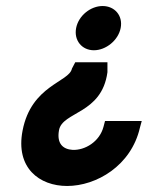

<svg xmlns="http://www.w3.org/2000/svg" viewBox="-20 -611 491 638"><path d="M55 -177C31 -53 111 7 203 7C300 7 416 -60 445 -187L451 -209H329L324 -190C311 -140 262 -111 221 -113C190 -115 168 -133 176 -178C187 -241 318 -231 337 -371V-404H230L219 -383C210 -338 84 -328 55 -177ZM233 -518C225 -477 252 -444 292 -444C332 -444 373 -477 381 -518C389 -559 361 -591 321 -591C281 -591 241 -559 233 -518Z"/></svg>

Font: Charger EcoBold
Style: Obl
Weight: 1000
Designer: Jasper
Foundry: Cannot Into Space Fonts
Version: Version 1.1